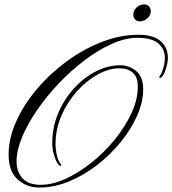

<svg xmlns="http://www.w3.org/2000/svg" viewBox="-20 -840 773 861"><path d="M156.2 1Q99.6 1 59.1 -35.4Q18.6 -71.8 18.6 -147Q18.6 -219.7 52.7 -295.7Q86.9 -371.6 145.8 -440.9Q204.6 -510.3 279.5 -565.2Q354.5 -620.1 437 -652.1Q519.5 -684.1 600.6 -684.1Q668.9 -684.1 700.9 -655Q732.9 -626 732.9 -581.1Q732.9 -563 725.8 -537.8Q718.8 -512.7 710.9 -501.5Q701.7 -489.7 698.2 -489.7Q694.3 -489.7 694.3 -494.6Q694.3 -496.6 699.2 -503.4Q705.6 -511.2 712.4 -534.9Q719.2 -558.6 719.2 -580.1Q719.2 -620.1 689.9 -645.3Q660.6 -670.4 595.2 -670.4Q542.5 -670.4 482.2 -643.6Q421.9 -616.7 361.1 -571Q300.3 -525.4 245.4 -467.8Q190.4 -410.2 147.2 -347.7Q104 -285.2 79.1 -225.3Q54.2 -165.5 54.2 -115.7Q54.2 -69.8 81.1 -40.5Q107.9 -11.2 162.1 -11.2Q214.8 -11.2 274.4 -38.3Q334 -65.4 391.4 -111.6Q448.7 -157.7 495.4 -215.1Q542 -272.5 570.1 -333.7Q598.1 -395 598.1 -451.7Q598.1 -493.7 575.9 -513.7Q553.7 -533.7 515.1 -533.7Q468.8 -533.7 418.7 -506.3Q368.7 -479 325.7 -431.4Q282.7 -383.8 255.9 -322.5Q229 -261.2 229 -193.4Q229 -174.3 233.6 -149.4Q238.3 -124.5 251.5 -105Q252.4 -103.5 253.7 -100.8Q254.9 -98.1 251.5 -96.2Q248 -94.7 240.2 -105Q231 -116.7 222.7 -143.3Q214.4 -169.9 214.4 -199.2Q214.4 -269 240.7 -331.8Q267.1 -394.5 311.3 -443.1Q355.5 -491.7 409.7 -519.5Q463.9 -547.4 520 -547.4Q559.1 -547.4 590.6 -521.5Q622.1 -495.6 622.1 -439Q622.1 -383.3 595.5 -322.5Q568.8 -261.7 522.5 -204.3Q476.1 -147 416.5 -100.6Q356.9 -54.2 290 -26.6Q223.1 1 156.2 1ZM607.4 -744.1Q593.8 -744.1 585.7 -752.7Q577.6 -761.2 577.6 -774.4Q577.6 -791.5 592 -805.9Q606.4 -820.3 626.5 -820.3Q640.1 -820.3 648.2 -811.3Q656.2 -802.2 656.2 -789.6Q656.2 -771.5 640.9 -757.8Q625.5 -744.1 607.4 -744.1Z"/></svg>

Font: Pinyon Script
Style: Regular
Weight: 400
Designer: Nicole Fally, Eben Sorkin
Foundry: Sorkin Type Co.
Version: Version 1.008; ttfautohint (v1.8.4.7-5d5b)